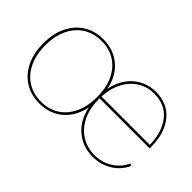

<svg xmlns="http://www.w3.org/2000/svg" viewBox="-72 -800 1100 1100"><g transform="rotate(45 478.0 -250.0)"><path d="M278 10Q211 10 160 -21.5Q109 -53 80 -111.5Q51 -170 51 -250Q51 -331 80 -389Q109 -447 160 -478.5Q211 -510 278 -510Q362 -510 421 -460Q480 -410 496 -320H494Q511 -410 568.5 -460Q626 -510 704 -510Q768 -510 813.5 -480Q859 -450 883.5 -394.5Q908 -339 908 -262Q908 -261 908 -259Q908 -257 908 -255H495V-270H894Q892 -371 843 -433.5Q794 -496 704 -496Q648 -496 602 -466.5Q556 -437 529 -382Q502 -327 502 -250Q502 -173 529.5 -118Q557 -63 604.5 -33.5Q652 -4 711 -4Q770 -4 818.5 -34Q867 -64 891 -116L904 -109Q879 -54 827 -22Q775 10 711 10Q629 10 570 -40Q511 -90 494 -181H496Q480 -91 421.5 -40.5Q363 10 278 10ZM278 -4Q340 -4 387 -33.5Q434 -63 460.5 -118.5Q487 -174 487 -250Q487 -327 460.5 -382Q434 -437 387 -466.5Q340 -496 278 -496Q216 -496 168.5 -466.5Q121 -437 94 -382Q67 -327 67 -250Q67 -174 94 -118.5Q121 -63 168.5 -33.5Q216 -4 278 -4Z"/></g></svg>

Font: Kantumruy Pro Thin
Style: Regular
Weight: 250
Version: Version 1.002